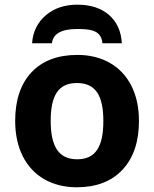

<svg xmlns="http://www.w3.org/2000/svg" viewBox="-20 -791 659 821"><path d="M202.1 -606C206.5 -646.5 242.2 -667 310.1 -667C338.9 -667 359.9 -665 373.5 -661.1C400.4 -653.3 415.5 -636.7 418 -606H501C498 -657.7 479.5 -698.2 445.8 -727.5C412.1 -756.3 367.2 -771 311 -771C256.3 -771 211.4 -755.9 175.8 -725.6C140.1 -694.8 120.6 -655.3 117.2 -606ZM574.2 -273.9C574.2 -331.1 563.5 -381.3 542 -423.8C499 -509.3 416 -556.2 311 -556.2C226.6 -556.2 161.1 -531.2 114.7 -481.9C68.4 -432.6 44.9 -363.3 44.9 -273.9C44.9 -216.8 55.7 -166.5 77.1 -123.5C120.1 -37.6 203.1 9.8 308.1 9.8C391.6 9.8 457 -15.1 503.9 -65.4C550.8 -115.7 574.2 -185.1 574.2 -273.9ZM196.8 -273.9C196.8 -382.8 229.5 -436 309.1 -436C389.2 -436 421.9 -381.8 421.9 -273.9C421.9 -165 389.6 -109.9 310.1 -109.9C230 -109.9 196.8 -166 196.8 -273.9Z"/></svg>

Font: Noto Reveo Sans
Style: Bold
Weight: 700
Designer: Monotype Design team
Foundry: Monotype Imaging Inc.
Version: Version 1.04